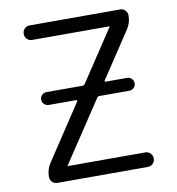

<svg xmlns="http://www.w3.org/2000/svg" viewBox="-82 -827 809 877"><g transform="rotate(-10 323.0 -388.0)"><path d="M136.7 -379.9Q124 -379.9 115.2 -388.7Q106.4 -397.5 106.4 -409.7Q106.4 -421.9 115.2 -430.7Q124 -439.5 136.7 -439.5H302.7Q310.5 -439.5 314.5 -445.3L471.7 -682.6Q472.7 -683.6 472.7 -684.6Q472.7 -685.5 471.7 -685.5H113.3Q99.6 -685.5 89.8 -695.3Q80.1 -705.1 80.1 -719.2Q80.1 -733.4 89.8 -743.2Q99.6 -752.9 113.3 -752.9H533.2Q546.9 -752.9 556.6 -743.2Q566.4 -733.4 566.4 -718.8Q566.4 -685.5 547.9 -657.2L407.2 -445.3Q406.2 -443.4 407.2 -441.4Q408.2 -439.5 410.2 -439.5H509.8Q522.5 -439.5 531.2 -430.7Q540 -421.9 540 -409.7Q540 -397.5 531.2 -388.7Q522.5 -379.9 509.8 -379.9H371.1Q364.3 -379.9 360.4 -374L173.8 -92.8Q172.9 -91.8 172.9 -90.8Q172.9 -89.8 173.8 -89.8H533.2Q546.9 -89.8 556.6 -80.1Q566.4 -70.3 566.4 -56.2Q566.4 -42 556.6 -32.2Q546.9 -22.5 533.2 -22.5H113.3Q99.6 -22.5 89.8 -32.2Q80.1 -42 80.1 -56.6Q80.1 -89.8 98.6 -118.2L267.6 -374Q268.6 -376 267.6 -377.9Q266.6 -379.9 263.7 -379.9Z"/></g></svg>

Font: Gen Jyuu Gothic Normal
Style: Regular
Weight: 300
Designer: [Source Han Sans]
Ryoko NISHIZUKA  (kana & ideographs); Paul D. Hunt (Latin, Greek & Cyrillic); Wenlong ZHANG  (bopomofo
Version: Version 1.002.20150607